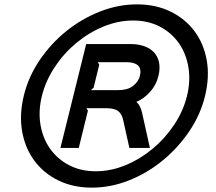

<svg xmlns="http://www.w3.org/2000/svg" viewBox="-20 -840 990 880"><path d="M920 -401Q899 -314 847 -237.5Q795 -161 724.5 -103.5Q654 -46 570.5 -13Q487 20 401 20Q315 20 247.5 -13Q180 -46 137.5 -103.5Q95 -161 81.5 -237.5Q68 -314 89 -401Q110 -488 161.5 -564Q213 -640 283.5 -697Q354 -754 438 -787Q522 -820 608 -820Q694 -820 761.5 -787Q829 -754 871.5 -697Q914 -640 927.5 -564Q941 -488 920 -401ZM837 -400Q854 -469 843.5 -532Q833 -595 799.5 -642.5Q766 -690 712.5 -718Q659 -746 590 -746Q521 -746 453.5 -718Q386 -690 329 -642.5Q272 -595 230.5 -532Q189 -469 172 -400Q155 -331 165.5 -268.5Q176 -206 209.5 -158.5Q243 -111 296.5 -83Q350 -55 419 -55Q488 -55 555.5 -83Q623 -111 680 -158.5Q737 -206 778.5 -268.5Q820 -331 837 -400ZM667 -162H573L545 -288Q539 -317 522 -330.5Q505 -344 467 -344H376L383 -333L341 -162H257L375 -638H581Q612 -638 639 -629Q666 -620 684 -602Q702 -584 708.5 -556Q715 -528 706 -491Q696 -450 667.5 -418.5Q639 -387 605 -373Q623 -358 631 -324ZM621 -491Q629 -525 612.5 -540Q596 -555 560 -555H428L435 -544L409 -438L397 -427H523Q565 -427 589.5 -446Q614 -465 621 -491Z"/></svg>

Font: TypoPRO Sinkin Sans
Style: 500 Medium Italic
Weight: 500
Italic angle: -112°
Designer: Keith Bates
Foundry: K-Type
Version: Sinkin Sans (version 1.0)  by Keith Bates   •   © 2014   www